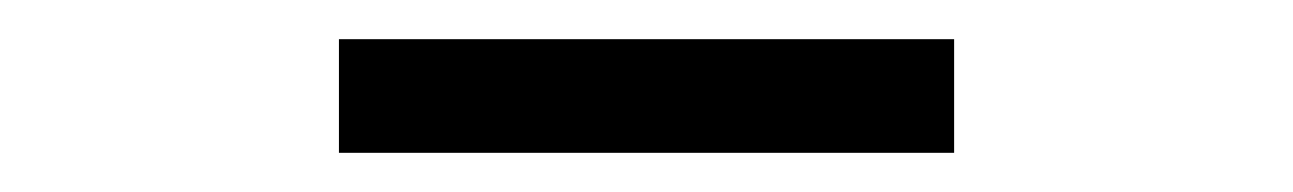

<svg xmlns="http://www.w3.org/2000/svg" viewBox="-20 -744 660 98"><path d="M467 -724H153V-666H467Z"/></svg>

Font: Monaspace Neon Light
Style: Regular
Weight: 300
Designer: Riley Cran & the Lettermatic Team
Foundry: Lettermatic
Version: Version 1.200 (Monaspace Neon)